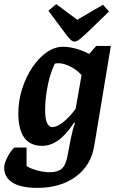

<svg xmlns="http://www.w3.org/2000/svg" viewBox="-55 -740 576 932"><path d="M126 172Q47 172 6 146.5Q-35 121 -35 72Q-35 62 -29 45.5Q-23 29 -14 13.5Q-5 -2 4 -13Q13 -24 18 -24H74V66Q94 79 126 87.5Q158 96 187 96Q225 96 244.5 79Q264 62 272 20Q281 -30 287.5 -61.5Q294 -93 299 -112Q304 -131 309 -142L305 -145Q265 -85 227.5 -58.5Q190 -32 149 -32Q92 -32 63 -71.5Q34 -111 34 -190Q34 -251 52.5 -309Q71 -367 102 -413Q133 -459 171.5 -486Q210 -513 251 -513Q280 -513 313 -504Q346 -495 378 -478L412 -517H483L403 -35Q388 62 313.5 117Q239 172 126 172ZM199 -123Q221 -123 250.5 -146Q280 -169 312 -211L341 -376Q313 -405 282.5 -419Q252 -433 231 -433Q221 -433 217 -432.5Q213 -432 210 -429Q201 -410 192.5 -385Q184 -360 178 -331Q172 -302 168 -270Q164 -238 164 -207Q164 -161 174 -142Q184 -123 199 -123ZM307 -538Q296 -538 283.5 -551.5Q271 -565 258 -583L180 -688L218 -720L320 -644L445 -717L474 -684L384 -597Q353 -567 335.5 -552.5Q318 -538 307 -538Z"/></svg>

Font: Faustina
Style: Bold Italic
Weight: 700
Italic angle: -8°
Designer: Alfonso Garcia
Foundry: http://www.omnibus-type.com
Version: Version 1.200